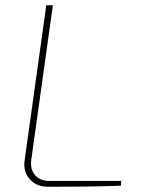

<svg xmlns="http://www.w3.org/2000/svg" viewBox="-20 -710 541 730"><path d="M181 -690 99 -103Q94 -67 113 -44.5Q132 -22 168 -22H441L440 -4Q347 0 163 0Q118 0 92.5 -29.5Q67 -59 74 -103L156 -690Z"/></svg>

Font: Ezarion Thin
Style: Italic
Weight: 250
Italic angle: -8°
Designer: Natanael Gama
Version: Version 1.001;PS 001.001;hotconv 1.0.70;makeotf.lib2.5.58329